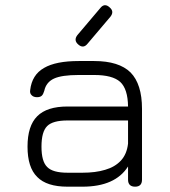

<svg xmlns="http://www.w3.org/2000/svg" viewBox="-20 -702 638 722"><path d="M274.5 -534.5C274.5 -534.5 274.5 -534.5 274.5 -534.5C262 -545 261 -557 271 -570C271 -570 271 -570 271 -570C271 -570 357 -671.5 357 -671.5C367.5 -685 379.5 -686 392 -674.5C392 -674.5 392 -674.5 392 -674.5C404.5 -664 405.5 -652.5 395.5 -639.5C395.5 -639.5 395.5 -639.5 395.5 -639.5C395.5 -639.5 309.5 -538 309.5 -538C299 -524.5 287 -523.5 274.5 -534.5ZM290 0C290 0 234 0 234 0C182 0 144 -12 120 -36.5C95.5 -60.5 83.5 -98.5 83.5 -150.5C83.5 -150.5 83.5 -150.5 83.5 -150.5C83.5 -202.5 95.5 -240.5 120 -265C144.5 -289.5 182.5 -301.5 234 -301.5C234 -301.5 234 -301.5 234 -301.5C234 -301.5 461.5 -301.5 461.5 -301.5C461 -345.5 451 -376.5 432 -394C412.5 -411.5 380 -420 334 -420C334 -420 334 -420 334 -420C334 -420 276 -420 276 -420C233.5 -420 202.5 -415.5 183 -406.5C163.5 -397.5 151 -382 146.5 -360.5C146.5 -360.5 146.5 -360.5 146.5 -360.5C144 -352 141 -346 137.5 -342.5C133.5 -338.5 127.5 -336.5 119 -336.5C119 -336.5 119 -336.5 119 -336.5C110.5 -336.5 103.5 -339 99 -344C94 -348.5 92 -355 93.5 -363.5C93.5 -363.5 93.5 -363.5 93.5 -363.5C98 -401.5 115 -429 145.5 -446.5C175.5 -464 219 -472.5 276 -472.5C276 -472.5 276 -472.5 276 -472.5C276 -472.5 334 -472.5 334 -472.5C396.5 -472.5 442 -458 471 -429.5C499.5 -400.5 514 -355 514 -292.5C514 -292.5 514 -292.5 514 -292.5C514 -292.5 514 -26.5 514 -26.5C514 -9 505.5 0 488 0C488 0 488 0 488 0C470.5 0 461.5 -9 461.5 -26.5C461.5 -26.5 461.5 -26.5 461.5 -26.5C461.5 -26.5 461.5 -76 461.5 -76C429.5 -25.5 372.5 0 290 0C290 0 290 0 290 0ZM234 -52.5C234 -52.5 234 -52.5 234 -52.5C234 -52.5 290 -52.5 290 -52.5C322.5 -52.5 351 -56 375.5 -63.5C400 -70.5 419.5 -82 434.5 -98C449.5 -114 458.5 -135.5 461.5 -162C461.5 -162 461.5 -162 461.5 -162C461.5 -162 461.5 -249 461.5 -249C461.5 -249 234 -249 234 -249C197 -249 171.5 -242 157.5 -228C143 -213.5 136 -188 136 -150.5C136 -150.5 136 -150.5 136 -150.5C136 -113.5 143 -88 157.5 -74C171.5 -59.5 197 -52.5 234 -52.5Z"/></svg>

Font: Jura-Fortis-Regular
Style: Regular
Weight: 500
Designer: Daniel Johnson, Alexei Vanyashin, Mirko Velimirovic
Foundry: Daniel Johnson
Version: ""